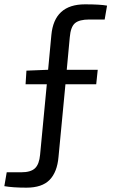

<svg xmlns="http://www.w3.org/2000/svg" viewBox="-66 -720 528 886"><path d="M417 -630H346Q300 -630 280 -613Q260 -596 256 -548L242 -398H385L378 -331H236L204 4Q198 74 163 110Q128 146 56 146Q-7 146 -46 139L-35 75H32Q76 75 95.5 56.5Q115 38 119 -6L150 -331H52L56 -394L156 -398L171 -558Q184 -700 326 -700Q396 -700 428 -694Z"/></svg>

Font: Exo 2
Style: Regular
Weight: 400
Designer: Natanael Gama
Version: Version 1.001;PS 001.001;hotconv 1.0.70;makeotf.lib2.5.58329